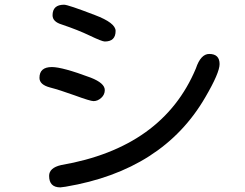

<svg xmlns="http://www.w3.org/2000/svg" viewBox="-20 -770 1040 815"><path d="M188.5 -23.4Q188.5 -57.6 239.3 -69.3Q670.9 -143.6 811.5 -479.5Q832 -541 868.2 -541Q912.1 -541 912.1 -498Q912.1 -460.9 851.6 -357.4Q671.9 -46.9 258.8 22.5L236.3 25.4Q188.5 25.4 188.5 -23.4ZM200.2 -485.4Q245.1 -485.4 365.2 -440.4Q424.8 -417 424.8 -387.7Q424.8 -368.2 409.7 -354.5Q394.5 -340.8 377 -340.8Q363.3 -340.8 296.9 -365.2Q231.4 -388.7 193.4 -398.4Q147.5 -410.2 147.5 -439.5Q147.5 -485.4 200.2 -485.4ZM252 -750Q268.6 -750 382.8 -706.1Q470.7 -672.9 470.7 -638.7Q470.7 -593.8 424.8 -593.8Q413.1 -593.8 360.4 -619.1Q311.5 -642.6 242.2 -666Q203.1 -677.7 203.1 -705.1Q203.1 -750 252 -750Z"/></svg>

Font: jf-openhuninn-2.0
Style: Regular
Weight: 400
Designer: [Kosugi Maru]
Designed by MOTOYA      

[Varela Round]
Joe Prince (Latin component); Avraham Cornfeld (Hebrew component)
Foundry: justfont CO.,LTD.
Version: 2.0